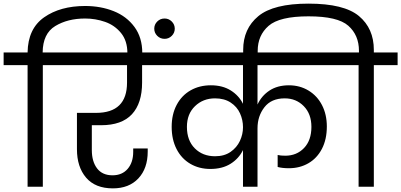

<svg xmlns="http://www.w3.org/2000/svg" viewBox="-47 -1029 2211 1058"><path d="M422 -996Q508 -996 579.5 -967.5Q651 -939 694 -880.5Q737 -822 737 -737V-720H655V-736Q655 -804 620 -847Q585 -890 532 -908.5Q479 -927 422 -927Q326 -927 257.5 -885.5Q189 -844 188 -740H320V-670H189V0H105V-670H-27V-740H105Q107 -871 196 -933.5Q285 -996 422 -996Z M459 -339V-202Q459 -139 488 -101Q517 -63 573 -63Q626 -63 656.5 -98.5Q687 -134 687 -192V-211H767V-194Q767 -101 715.5 -46Q664 9 575 9Q478 9 427.5 -50Q377 -109 377 -207V-407H482Q653 -407 653 -574V-670H267V-740H856V-670H736V-574Q736 -460 680 -399.5Q624 -339 510 -339Z M916 -871Q916 -848 899.5 -831.5Q883 -815 860 -815Q836 -815 819.5 -831.5Q803 -848 803 -871Q803 -894 819.5 -910.5Q836 -927 860 -927Q883 -927 899.5 -910.5Q916 -894 916 -871Z M1372 -670V-453Q1394 -501 1438 -530Q1482 -559 1545 -559Q1605 -559 1653 -530Q1701 -501 1727.5 -449.5Q1754 -398 1754 -332Q1754 -261 1727 -209Q1700 -157 1652.5 -129.5Q1605 -102 1545 -102Q1508 -102 1483 -109V-175Q1499 -171 1525 -171Q1588 -171 1628.5 -213.5Q1669 -256 1669 -330Q1669 -401 1627 -444Q1585 -487 1522 -487Q1448 -487 1410 -438Q1372 -389 1372 -322V0H1292V-202Q1269 -155 1223.5 -126.5Q1178 -98 1112 -98Q1050 -98 1001.5 -126.5Q953 -155 926 -207.5Q899 -260 899 -330Q899 -399 926.5 -451Q954 -503 1003 -531Q1052 -559 1115 -559Q1179 -559 1224 -531Q1269 -503 1292 -457V-670H802V-740H1850V-670ZM1138 -168Q1189 -168 1223.5 -192Q1258 -216 1275 -252.5Q1292 -289 1292 -328Q1292 -368 1275.5 -404.5Q1259 -441 1224 -464Q1189 -487 1138 -487Q1072 -487 1027.5 -444Q983 -401 983 -330Q983 -255 1026.5 -211.5Q1070 -168 1138 -168Z M2144 -740V-670H2013V0H1929V-670H1797V-740H1931V-749Q1931 -835 1872.5 -887Q1814 -939 1653 -939Q1493 -939 1433 -886.5Q1373 -834 1373 -749V-720H1293V-754Q1293 -871 1376.5 -940Q1460 -1009 1653 -1009Q1849 -1009 1931 -940.5Q2013 -872 2013 -754V-740Z"/></svg>

Font: A Bank Premium Regular
Style: Regular
Weight: 400
Designer: Ninad Kale (Devanagari), Jonny Pinhorn (Latin), Htun Naung (Myanmar)
Foundry: Indian Type Foundry
Version: 4.004